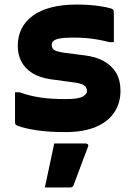

<svg xmlns="http://www.w3.org/2000/svg" viewBox="-20 -570 590 843"><path d="M268 -135Q324 -135 343 -146Q362 -157 362 -170Q362 -179 357.5 -186.5Q353 -194 341 -199.5Q329 -205 306 -208L202 -222Q154 -229 122 -249Q90 -269 74 -299.5Q58 -330 58 -368Q58 -412 75.5 -445.5Q93 -479 126 -502.5Q159 -526 207 -538Q255 -550 316 -550Q347 -550 373.5 -548Q400 -546 422.5 -542.5Q445 -539 463 -534Q471 -532 474.5 -529.5Q478 -527 479 -522.5Q480 -518 480 -510Q480 -486 480 -450.5Q480 -415 480 -385H460Q433 -392 407.5 -396.5Q382 -401 356 -403Q330 -405 301 -405Q263 -405 242.5 -401Q222 -397 214.5 -390Q207 -383 207 -373Q207 -364 211.5 -357Q216 -350 227.5 -346Q239 -342 258 -339L351 -327Q401 -321 436 -301.5Q471 -282 490 -250Q509 -218 509 -172Q509 -117 481.5 -76Q454 -35 400 -12.5Q346 10 267 10Q231 10 199.5 8Q168 6 141.5 2Q115 -2 93.5 -7Q72 -12 57 -18Q50 -21 48 -24Q46 -27 46 -36Q46 -61 46 -96.5Q46 -132 46 -165H66Q90 -156 113 -150.5Q136 -145 160 -141.5Q184 -138 210.5 -136.5Q237 -135 268 -135ZM218 60Q256 60 287.5 60Q319 60 356 60Q362 60 365.5 63.5Q369 67 367 73Q356 102 345.5 129.5Q335 157 325 184.5Q315 212 303 243Q302 247 298.5 250Q295 253 288 253Q266 253 239.5 253Q213 253 177 253Q184 220 191 187Q198 154 205 122Q212 90 218 60Z"/></svg>

Font: Recursive ExtraBold
Style: Regular
Weight: 800
Version: Version 1.085